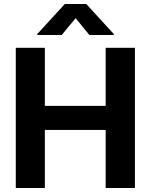

<svg xmlns="http://www.w3.org/2000/svg" viewBox="-20 -948 760 968"><path d="M59.6 -707H206.1V-414.1H512.7V-707H660.2V0H512.7V-293H206.1V0H59.6ZM361.3 -856.4 291 -771.5H168V-776.4L306.6 -927.7H415L553.7 -776.4V-771.5H430.7Z"/></svg>

Font: Pretendard
Style: Bold
Weight: 700
Designer: Base glyphs from Inter by Rasmus Andersson; Hangeul glyphs from Noto Sans CJK(Source Han Sans) by Jang Soo-young and Kan
Foundry: Kil Hyung-jin
Version: Version 1.309